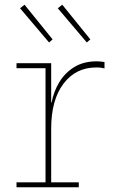

<svg xmlns="http://www.w3.org/2000/svg" viewBox="-20 -794 484 814"><path d="M244 -774 363 -627 348 -614 225 -759ZM84 -774 203 -627 188 -614 65 -759ZM197 -21H314V0H50V-21H173V-505H50V-526H197ZM423 -504Q416.5 -505.5 408.8 -506.8Q401 -508 388 -508Q301 -508 249 -439Q197 -370 197 -249L189 -360H199Q207.5 -406 231.5 -445.8Q255.5 -485.5 295 -509.8Q334.5 -534 390 -534Q400 -534 406.8 -533.2Q413.5 -532.5 423 -531Z"/></svg>

Font: Hepta Slab ExtraLight ExtraLight
Style: Regular
Weight: 250
Version: Version 1.102